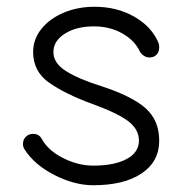

<svg xmlns="http://www.w3.org/2000/svg" viewBox="-20 -537 541 568"><path d="M52 -96Q48 -103 48 -111Q48 -124 56.5 -132.5Q65 -141 78 -141Q95 -141 103 -127Q122 -92 166.5 -69.5Q211 -47 256 -47Q318 -47 354.5 -66.5Q391 -86 391 -121Q391 -154 360 -178Q329 -202 252 -230Q175 -258 126.5 -291.5Q78 -325 78 -383Q78 -421 102.5 -451.5Q127 -482 168.5 -499.5Q210 -517 260 -517Q326 -517 377.5 -487.5Q429 -458 449 -410Q451 -406 451 -397Q451 -383 443 -375Q435 -367 422 -367Q414 -367 406.5 -371.5Q399 -376 394 -384Q379 -417 342 -438Q305 -459 258 -459Q206 -459 172 -437.5Q138 -416 138 -383Q138 -350 175.5 -326.5Q213 -303 277 -283Q370 -253 410.5 -217Q451 -181 451 -121Q451 -59 399 -24Q347 11 256 11Q200 11 140.5 -19.5Q81 -50 52 -96Z"/></svg>

Font: Tsukimi Rounded
Style: Regular
Weight: 400
Designer: Takashi Funayama
Foundry: Takashi Funayama
Version: Version 1.032; ttfautohint (v1.8.3)